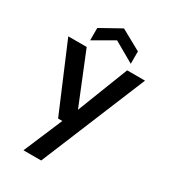

<svg xmlns="http://www.w3.org/2000/svg" viewBox="-228 -851 1048 1183"><g transform="rotate(30 296.5 -260.0)"><path d="M135 220 252 -56H222L23 -526H154L301 -164L442 -526H569L261 220ZM152 -572V-660L296 -740L441 -660V-572L296 -655Z"/></g></svg>

Font: DM Sans 9pt
Style: Semibold
Weight: 600
Designer: Colophon Foundry, Jonny Pinhorn
Foundry: Colophon Foundry
Version: Version 4.004;gftools[0.9.30]